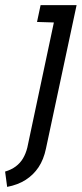

<svg xmlns="http://www.w3.org/2000/svg" viewBox="-25 -520 320 752"><path d="M155 62 275 -500H134L120 -434L186 -432L82 58Q76 82 65 100.5Q54 119 36.5 132Q19 145 -5 152L3 212Q45 204 75.5 184.5Q106 165 126 135Q146 105 155 62Z"/></svg>

Font: Advent Pro Medium
Style: Italic
Weight: 500
Italic angle: -12°
Version: Version 3.000